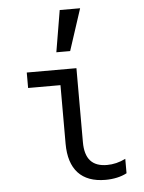

<svg xmlns="http://www.w3.org/2000/svg" viewBox="-57 -872 694 928"><g transform="rotate(-5 290.0 -408.5)"><path d="M324 -540H83V-465H240V-181C240 -56 301 10 417 10C457 10 493 2 521 -13V-83C491 -68 461 -61 431 -61C359 -61 324 -100 324 -181ZM367 -827H268L234 -625H301Z"/></g></svg>

Font: CommitMono-dimboump
Style: Regular
Weight: 400
Monospace: yes
Designer: Eigil Nikolajsen
Foundry: Eigil Nikolajsen
Version: Version 1.143